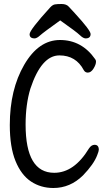

<svg xmlns="http://www.w3.org/2000/svg" viewBox="-20 -918 540 960"><path d="M247 22Q184 22 135 -10.5Q86 -43 57.5 -113Q29 -183 29 -293Q29 -470 101 -594Q173 -718 280 -718Q389 -718 456 -622Q460 -617 460 -610Q460 -595 447.5 -575Q435 -555 419 -555Q406 -555 399 -567Q360 -641 277 -641Q187 -641 132 -475Q108 -396 108 -295Q108 -54 251 -54Q351 -54 425 -176Q437 -194 453 -194Q474 -194 474 -169Q474 -162 466 -142Q449 -97 395 -41Q331 22 247 22ZM153 -726Q128 -726 128 -747Q128 -768 231 -881Q243 -894 254.5 -896Q266 -898 288 -898Q312 -898 324 -884.5Q336 -871 354 -852Q433 -766 433 -748Q433 -726 408 -726Q396 -726 379 -742.5Q362 -759 281 -816Q197 -756 180.5 -741Q164 -726 153 -726Z"/></svg>

Font: LXGW WenKai Mono TC
Style: Bold
Weight: 700
Designer: LXGW / Fontworks Inc.
Foundry: LXGW / Fontworks Inc.
Version: Version 1.330